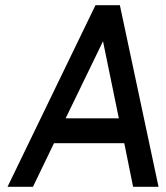

<svg xmlns="http://www.w3.org/2000/svg" viewBox="-20 -720 639 740"><path d="M233 -264 377 -561 438 -264ZM188 -168H459L493 0H591L442 -700H348L9 0H107Z"/></svg>

Font: Unageo
Style: Medium-Italic
Weight: 500
Designer: Richard Sepsi
Foundry: Richard Sepsi
Version: Version 2.000